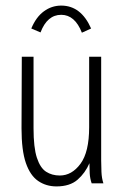

<svg xmlns="http://www.w3.org/2000/svg" viewBox="-20 -656 440 687"><path d="M182 11Q145 11 116.5 -8.5Q88 -28 72.5 -73Q57 -118 57 -197L58 -453H100V-197Q100 -128 112 -91.5Q124 -55 145 -41.5Q166 -28 194 -28Q237 -28 268 -70Q299 -112 299 -201V-453H342V-82Q342 -64 343 -41Q344 -18 350 0H308Q302 -17 301 -36Q300 -55 300 -72Q285 -37 257.5 -13Q230 11 182 11ZM125 -540 92 -554Q109 -595 137 -615.5Q165 -636 199 -636Q270 -636 306 -554L273 -539Q248 -603 199 -603Q149 -603 125 -540Z"/></svg>

Font: Inconsolata Condensed Light
Style: Regular
Weight: 300
Width: 3
Monospace: yes
Designer: Raph Levien, Cyreal, Brenton Simpson
Foundry: Raph Levien, Cyreal, Google
Version: Version 3.001; ttfautohint (v1.8.2.53-6de2)